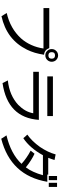

<svg xmlns="http://www.w3.org/2000/svg" viewBox="1030 -1908 940 3040"><g transform="rotate(90 1500.0 -388.0)"><path d="M846.7 -615.2Q806.6 -619.1 781.2 -639.6Q754.9 -660.2 741.2 -698.2Q530.3 -698.2 107.4 -698.2Q107.4 -675.8 107.4 -606.4Q267.6 -606.4 748 -606.4Q732.4 -501 691.4 -412.1Q651.4 -322.3 586.9 -250Q508.8 -165 408.2 -108.4Q307.6 -51.8 185.5 -24.4Q201.2 1 213.9 21.5Q226.6 43 236.3 58.6Q421.9 17.6 554.7 -83Q687.5 -184.6 766.6 -345.7Q794.9 -403.3 815.4 -470.7Q835 -538.1 846.7 -615.2ZM859.4 -837.9Q838.9 -837.9 821.3 -831.1Q803.7 -825.2 790 -811.5Q773.4 -795.9 764.6 -777.3Q756.8 -759.8 756.8 -737.3Q756.8 -717.8 762.7 -700.2Q768.6 -683.6 782.2 -668.9Q796.9 -652.3 815.4 -643.6Q835 -635.7 857.4 -635.7Q877 -635.7 893.6 -642.6Q910.2 -648.4 924.8 -662.1Q941.4 -676.8 949.2 -695.3Q958 -714.8 958 -737.3Q958 -755.9 951.2 -773.4Q945.3 -790 932.6 -804.7Q916 -821.3 898.4 -829.1Q879.9 -837.9 859.4 -837.9ZM856.4 -789.1Q882.8 -789.1 896.5 -776.4Q909.2 -762.7 909.2 -737.3Q909.2 -710.9 896.5 -697.3Q882.8 -684.6 857.4 -684.6Q831.1 -684.6 818.4 -697.3Q805.7 -710.9 805.7 -737.3Q805.7 -762.7 818.4 -776.4Q831.1 -789.1 856.4 -789.1Z M1189.5 -755.9Q1189.5 -733.4 1189.5 -667Q1346.7 -667 1817.4 -667Q1817.4 -689.5 1817.4 -755.9Q1660.2 -755.9 1189.5 -755.9ZM1117.2 -533.2Q1117.2 -510.7 1117.2 -444.3Q1281.2 -444.3 1773.4 -444.3Q1761.7 -377.9 1728.5 -319.3Q1694.3 -259.8 1640.6 -207Q1567.4 -138.7 1470.7 -96.7Q1373 -54.7 1252.9 -42Q1264.6 -19.5 1275.4 1Q1286.1 21.5 1294.9 42Q1568.4 2 1714.8 -141.6Q1860.4 -285.2 1877.9 -533.2Q1624 -533.2 1117.2 -533.2Z M2478.5 -681.6Q2487.3 -703.1 2496.1 -728.5Q2504.9 -752.9 2513.7 -781.2Q2484.4 -787.1 2424.8 -798.8Q2408.2 -737.3 2378.9 -675.8Q2348.6 -613.3 2306.6 -550.8Q2261.7 -488.3 2212.9 -437.5Q2164.1 -387.7 2111.3 -350.6Q2124 -336.9 2138.7 -321.3Q2152.3 -305.7 2168 -287.1Q2246.1 -338.9 2313.5 -417Q2380.9 -494.1 2437.5 -597.7Q2543 -597.7 2753.9 -597.7Q2731.4 -515.6 2700.2 -447.3Q2669.9 -379.9 2629.9 -327.1Q2570.3 -375 2515.6 -409.2Q2461.9 -443.4 2414.1 -464.8Q2397.5 -444.3 2365.2 -403.3Q2423.8 -373 2476.6 -335.9Q2529.3 -299.8 2574.2 -258.8Q2494.1 -173.8 2380.9 -114.3Q2267.6 -54.7 2123 -20.5Q2139.6 3.9 2153.3 24.4Q2166 44.9 2176.8 62.5Q2468.8 -12.7 2639.6 -195.3Q2809.6 -377.9 2858.4 -667Q2820.3 -667 2744.1 -667Q2744.1 -670.9 2744.1 -681.6Q2677.7 -681.6 2478.5 -681.6ZM2939.5 -821.3Q2922.9 -821.3 2874 -821.3Q2874 -789.1 2874 -690.4Q2890.6 -690.4 2939.5 -690.4Q2939.5 -723.6 2939.5 -821.3ZM2832 -821.3Q2815.4 -821.3 2766.6 -821.3Q2766.6 -789.1 2766.6 -690.4Q2783.2 -690.4 2832 -690.4Q2832 -723.6 2832 -821.3Z"/></g></svg>

Font: Aptus Gothic JP
Style: Medium
Weight: 400
Designer: Fuminori Ogawa / Motoya
Version: Version 1